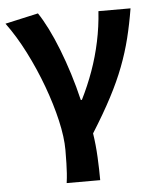

<svg xmlns="http://www.w3.org/2000/svg" viewBox="-54 -620 698 867"><g transform="rotate(-5 294.5 -186.5)"><path d="M213 201.1Q216.3 176.7 217.6 156.7Q218.9 136.8 219.6 112.3Q220.4 87.7 220.4 51.5Q220.4 -6.2 202.9 -82.5Q185.3 -158.7 155 -241Q124.7 -323.2 85.1 -401.1Q45.5 -479 0.5 -540L150.5 -573.5Q171.2 -542.9 193.3 -498.8Q215.4 -454.6 236.4 -401Q257.4 -347.4 276.1 -288Q294.7 -228.7 309.2 -167.3H314.2Q344.8 -228.5 367.6 -292Q390.4 -355.5 404.6 -422.6Q418.9 -489.7 423.5 -559.8H569Q557.4 -488.9 541.7 -425.8Q526 -362.7 501.9 -299.6Q477.9 -236.4 441.2 -166.5Q404.5 -96.5 351.3 -12Q359.4 40 362.2 96.7Q365 153.3 365 201.1Z"/></g></svg>

Font: Noto Sans JP
Style: Regular
Weight: 100
Designer: Ryoko NISHIZUKA 西塚涼子 (kana, bopomofo & ideographs); Paul D. Hunt (Latin, Greek & Cyrillic); Sandoll Communications 산돌커뮤니
Foundry: Adobe
Version: Version 2.004;hotconv 1.0.118;makeotfexe 2.5.65603